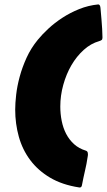

<svg xmlns="http://www.w3.org/2000/svg" viewBox="-20 -751 484 869"><path d="M377.4 -45.4Q374.5 -24.9 371.3 -9Q368.2 6.8 364.7 21.7Q361.3 36.6 357.9 52.2Q354.5 67.9 350.6 88.4Q348.6 97.7 340.3 97.7Q339.4 97.7 338.9 97.4Q338.4 97.2 337.4 97.2Q261.2 85.4 206.5 53Q151.9 20.5 116.7 -26.6Q81.5 -73.7 65.2 -132.3Q48.8 -190.9 48.8 -254.9Q48.8 -283.7 53.2 -322.5Q57.6 -361.3 69.1 -403.8Q80.6 -446.3 100.3 -489.7Q120.1 -533.2 151.4 -571.3Q170.4 -594.7 198.7 -621.1Q227.1 -647.5 262.2 -670.4Q297.4 -693.4 338.6 -710Q379.9 -726.6 424.8 -731Q427.2 -731 430.4 -728.3Q433.6 -725.6 434.6 -716.3Q434.6 -716.3 436 -700.9Q437.5 -685.5 439.2 -664.3Q440.9 -643.1 442.4 -620.1Q443.8 -597.2 443.8 -581.5Q443.8 -573.2 440.4 -570.3Q437 -567.4 429.2 -564.9Q391.1 -554.2 358.9 -525.1Q326.7 -496.1 303.2 -455.8Q279.8 -415.5 266.4 -366.9Q252.9 -318.4 252.9 -268.6Q252.9 -235.4 259.3 -203.6Q265.6 -171.9 279.5 -145Q293.5 -118.2 315.4 -98.4Q337.4 -78.6 368.2 -69.3Q372.1 -68.4 375 -64.9Q377.9 -61.5 377.9 -53.2Q377.9 -51.3 377.9 -49.6Q377.9 -47.9 377.4 -45.4Z"/></svg>

Font: Carter One
Style: Regular
Weight: 400
Designer: vernon adams
Foundry: vernon adams
Version: Version 1.000